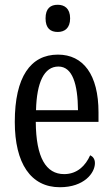

<svg xmlns="http://www.w3.org/2000/svg" viewBox="-20 -775 471 805"><path d="M222 -641C250 -641 274 -656 274 -698C274 -740 250 -755 222 -755C192 -755 171 -740 171 -698C171 -656 192 -641 222 -641ZM231 10C333 10 378 -50 378 -91C378 -109 369 -119 358 -124C339 -81 304 -45 249 -45C173 -45 131 -114 130 -264H393V-304C393 -462 329 -546 223 -546C108 -546 42 -452 42 -264C42 -90 109 10 231 10ZM307 -313H131C134 -430 165 -496 225 -496C284 -496 306 -422 307 -313Z"/></svg>

Font: Noto Serif Georgian ExtraCondensed
Style: Regular
Weight: 400
Width: 2
Designer: Monotype Design Team, Akaki Razmadze
Foundry: Google LLC
Version: Version 2.003